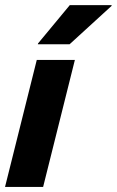

<svg xmlns="http://www.w3.org/2000/svg" viewBox="-24 -736 460 756"><path d="M-4.2 0 120.8 -500H270.8L145.8 0ZM125 -561.7 125.8 -565 250.8 -715.8H415.8L415 -712.5L250 -561.7Z"/></svg>

Font: Funnel Sans Light ExtraBold
Style: Italic
Weight: 800
Italic angle: -14.036°
Version: Version 1.000